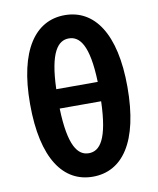

<svg xmlns="http://www.w3.org/2000/svg" viewBox="-90 -882 795 967"><g transform="rotate(-10 307.5 -399.0)"><path d="M413 -353C407 -160 364 -106 307 -106C251 -106 207 -160 201 -353ZM201 -452C207 -641 252 -693 307 -693C363 -693 407 -641 413 -452ZM307 -812C157 -812 58 -677 58 -401C58 -120 157 14 307 14C458 14 556 -120 556 -401C556 -676 458 -812 307 -812Z"/></g></svg>

Font: Genne Gothic Bold
Style: Regular
Weight: 700
Designer: Ryoko NISHIZUKA (kana & ideographs); Paul D. Hunt (Latin, Greek & Cyrillic); Wenlong ZHANG (bopomofo); Sandoll Communica
Foundry: Adobe Systems Incorporated
Version: Version 1.004;PS 1.004;hotconv 16.6.51;makeotf.lib2.5.65220